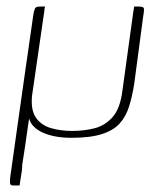

<svg xmlns="http://www.w3.org/2000/svg" viewBox="-20 -419 478 588"><path d="M199 3Q147 3 112 -12.5Q77 -28 69 -56Q64 -23 61.5 -4Q59 15 56 34.5Q53 54 48 86Q48 95 47 103.5Q46 112 44.5 120Q43 128 42 135Q41 142 40 149Q35 149 30.5 149Q26 149 21 149Q12 149 11 143.5Q10 138 11 126Q24 35 35 -44.5Q46 -124 57.5 -203Q69 -282 82 -373Q84 -386 86.5 -391.5Q89 -397 93.5 -398Q98 -399 106 -399Q106 -399 108 -399Q110 -399 112 -399Q114 -399 116 -399Q118 -399 118 -399Q117 -396 116.5 -393Q116 -390 116 -387Q106 -321 97 -256Q88 -191 78 -125Q74 -81 90.5 -58Q107 -35 136.5 -26.5Q166 -18 201 -18Q237 -18 269 -26Q301 -34 324.5 -60Q348 -86 355 -142Q363 -203 371.5 -261.5Q380 -320 388 -381Q389 -386 389.5 -390.5Q390 -395 391 -399Q391 -399 393 -399Q395 -399 396.5 -399Q398 -399 400 -399Q402 -399 402 -399Q412 -399 416.5 -397.5Q421 -396 421 -389.5Q421 -383 418 -365L391 -162Q385 -124 375.5 -93.5Q366 -63 347 -41.5Q328 -20 292.5 -8.5Q257 3 199 3Z"/></svg>

Font: Genos ExtraLight
Style: Italic
Weight: 250
Italic angle: -8°
Designer: Robert E. Leuschke
Foundry: Robert E. Leuschke
Version: Version 1.010